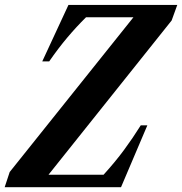

<svg xmlns="http://www.w3.org/2000/svg" viewBox="-46 -782 761 802"><path d="M-26.5 0 -5.5 -63.5 511.5 -710H313.5Q273 -670 235.2 -625.2Q197.5 -580.5 159.5 -525.5H130.5L240 -761.5H694.5L671 -696.5L156.5 -52H386.5Q435.5 -106 472 -155.5Q508.5 -205 542 -258.5H569.5L459.5 0Z"/></svg>

Font: Libre Caslon Condensed
Style: Italic
Weight: 400
Italic angle: -22.583°
Designer: Pablo Impallari, Rodrigo Fuenzalida, Katja Schimmel, Ertekin Erdin
Foundry: Pablo Impallari, Rodrigo Fuenzalida
Version: Version 2.000;gftools[0.9.33]